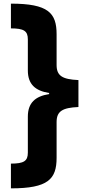

<svg xmlns="http://www.w3.org/2000/svg" viewBox="-20 -819 475 1055"><path d="M40 -799V-663C111 -663 133 -649 133 -603V-432C133 -356 174 -320 250 -308V-302C174 -290 133 -254 133 -178V20C133 66 111 80 40 80V216C245 216 291 165 291 48V-148C291 -208 323 -227 411 -231V-379C323 -383 291 -402 291 -462V-631C291 -748 245 -799 40 -799Z"/></svg>

Font: Noto Sans Sinhala UI Black
Style: Regular
Weight: 900
Designer: Jelle Bosma - Monotype Design Team
Foundry: Monotype Imaging Inc.
Version: Version 2.006